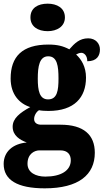

<svg xmlns="http://www.w3.org/2000/svg" viewBox="-33 -793 565 1047"><path d="M227 -623C277 -623 321 -648 321 -698C321 -750 277 -773 227 -773C174 -773 133 -750 133 -698C133 -648 174 -623 227 -623ZM211 234C396 234 484 160 484 40C484 -58 423 -113 297 -113H191C171 -113 153 -122 153 -144C153 -165 168 -186 180 -192C191 -189 219 -188 231 -188C373 -188 436 -262 436 -370C436 -429 411 -469 382 -496C389 -499 398 -505 411 -505C423 -505 443 -493 443 -459C495 -459 512 -489 512 -523C512 -555 489 -584 448 -584C401 -584 374 -557 345 -524C311 -542 279 -550 231 -550C88 -550 25 -484 25 -365C25 -279 72 -228 132 -209C75 -178 36 -147 36 -102C36 -53 76 -30 113 -16C36 -9 -13 35 -13 101C-13 188 61 234 211 234ZM229 -251C182 -251 173 -300 173 -364C173 -431 182 -486 230 -486C279 -486 286 -433 286 -365C286 -299 279 -251 229 -251ZM214 170C162 170 117 148 117 100C117 44 157 27 182 27H296C336 27 353 50 353 81C353 137 300 170 214 170Z"/></svg>

Font: Noto Serif Armenian Condensed Black
Style: Regular
Weight: 900
Width: 3
Designer: Monotype Design Team
Foundry: Monotype Imaging Inc.
Version: Version 2.008